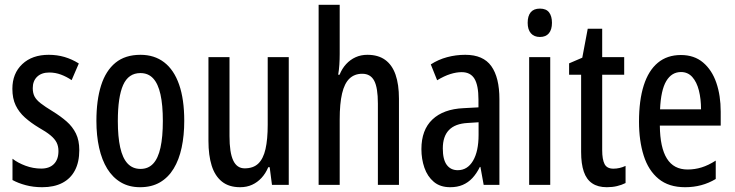

<svg xmlns="http://www.w3.org/2000/svg" viewBox="-20 -780 3099 810"><path d="M314.5 -146.5Q314.5 -96.2 296.1 -61.3Q277.8 -26.4 242.9 -8.3Q208 9.8 158.2 9.8Q120.6 9.8 88.6 1.2Q56.6 -7.3 32.7 -20.5V-110.4Q55.2 -92.8 87.6 -80.8Q120.1 -68.8 153.8 -68.8Q188.5 -68.8 207.5 -88.1Q226.6 -107.4 226.6 -142.6Q226.6 -163.1 218.8 -178.7Q210.9 -194.3 192.9 -209.2Q174.8 -224.1 143.6 -241.7Q110.4 -261.7 85.2 -284.2Q60.1 -306.6 46.1 -335.7Q32.2 -364.7 32.2 -405.3Q32.2 -470.2 74 -509.5Q115.7 -548.8 185.5 -548.8Q220.7 -548.8 252.2 -539.6Q283.7 -530.3 312.5 -512.2L282.2 -441.9Q260.7 -456.5 237.1 -465.3Q213.4 -474.1 188 -474.1Q155.3 -474.1 136.7 -456.3Q118.2 -438.5 118.2 -408.2Q118.2 -387.7 125.7 -373Q133.3 -358.4 151.9 -344Q170.4 -329.6 202.6 -310.1Q235.8 -289.6 261 -267.6Q286.1 -245.6 300.3 -216.8Q314.5 -188 314.5 -146.5Z M757.3 -270Q757.3 -208.5 746.3 -157.2Q735.4 -106 712.6 -68.6Q689.9 -31.2 654.8 -10.7Q619.6 9.8 570.8 9.8Q524.9 9.8 490.2 -10.5Q455.6 -30.8 432.6 -67.9Q409.7 -105 398.2 -156.5Q386.7 -208 386.7 -270Q386.7 -357.4 406.5 -419.7Q426.3 -481.9 467.3 -515.4Q508.3 -548.8 572.8 -548.8Q631.3 -548.8 672.6 -517.1Q713.9 -485.4 735.6 -423.3Q757.3 -361.3 757.3 -270ZM477.1 -269.5Q477.1 -203.1 487.1 -158Q497.1 -112.8 518.3 -90.1Q539.6 -67.4 572.8 -67.4Q605.5 -67.4 626.2 -89.6Q647 -111.8 657 -157Q667 -202.1 667 -270Q667 -336.9 657 -381.8Q647 -426.8 626.2 -449.2Q605.5 -471.7 572.3 -471.7Q522 -471.7 499.5 -421.4Q477.1 -371.1 477.1 -269.5Z M1198.2 -539.1V0H1127.4L1117.7 -74.7H1111.8Q1100.6 -48.3 1083.3 -29.5Q1065.9 -10.7 1043.5 -0.5Q1021 9.8 993.2 9.8Q945.8 9.8 916.3 -13.9Q886.7 -37.6 873 -81.3Q859.4 -125 859.4 -185.5V-539.1H948.2V-206.1Q948.2 -136.2 963.9 -103Q979.5 -69.8 1012.2 -69.8Q1048.8 -69.8 1069.8 -90.1Q1090.8 -110.4 1100.1 -151.1Q1109.4 -191.9 1109.4 -253.9V-539.1Z M1413.1 -759.8V-552.2Q1413.1 -528.8 1411.6 -506.8Q1410.2 -484.9 1406.7 -464.8H1412.6Q1422.9 -490.7 1440.2 -509.5Q1457.5 -528.3 1480.2 -538.6Q1502.9 -548.8 1529.8 -548.8Q1575.2 -548.8 1604.7 -527.6Q1634.3 -506.3 1648.7 -465.1Q1663.1 -423.8 1663.1 -363.3V0H1574.2V-343.3Q1574.2 -410.2 1558.6 -439.5Q1543 -468.8 1508.3 -468.8Q1475.6 -468.8 1454.3 -448.5Q1433.1 -428.2 1423.1 -385.5Q1413.1 -342.8 1413.1 -276.4V0H1324.2V-759.8Z M1942.9 -548.8Q2018.6 -548.8 2052.7 -501Q2086.9 -453.1 2086.9 -361.3V0H2020.5L2006.8 -75.7H2004.4Q1990.7 -47.9 1972.9 -28.8Q1955.1 -9.8 1932.1 0Q1909.2 9.8 1879.4 9.8Q1836.9 9.8 1810.1 -12.9Q1783.2 -35.6 1770.5 -72.3Q1757.8 -108.9 1757.8 -150.9Q1757.8 -231.9 1804.2 -275.9Q1850.6 -319.8 1935.5 -323.7L1998.5 -327.1V-360.4Q1998.5 -419.9 1981.7 -447.8Q1964.8 -475.6 1927.7 -475.6Q1905.3 -475.6 1879.6 -467.5Q1854 -459.5 1824.2 -441.4L1797.4 -508.3Q1829.1 -528.8 1866.2 -538.8Q1903.3 -548.8 1942.9 -548.8ZM1999 -264.2 1952.6 -261.2Q1899.9 -258.3 1874 -231.4Q1848.1 -204.6 1848.1 -153.8Q1848.1 -106.9 1864.7 -84.5Q1881.3 -62 1911.1 -62Q1952.1 -62 1975.6 -101.8Q1999 -141.6 1999 -210.9Z M2301.3 -539.1V0H2212.4V-539.1ZM2257.8 -743.7Q2284.2 -743.7 2296.4 -727.8Q2308.6 -711.9 2308.6 -683.6Q2308.6 -655.3 2295.7 -639.6Q2282.7 -624 2257.8 -624Q2233.4 -624 2219.7 -639.6Q2206.1 -655.3 2206.1 -683.6Q2206.1 -712.9 2219 -728.3Q2231.9 -743.7 2257.8 -743.7Z M2567.9 -68.4Q2580.6 -68.4 2593.5 -71.3Q2606.4 -74.2 2619.1 -80.1V-7.8Q2602.5 0.5 2583 5.1Q2563.5 9.8 2540 9.8Q2502.4 9.8 2478.3 -6.6Q2454.1 -22.9 2442.9 -55.9Q2431.6 -88.9 2431.6 -138.7V-464.8H2380.9V-512.7L2436.5 -536.6L2459.5 -658.7H2520.5V-539.1H2613.3V-464.8H2520.5V-146.5Q2520.5 -107.4 2530.5 -87.9Q2540.5 -68.4 2567.9 -68.4Z M2852.5 -547.9Q2908.7 -547.9 2946 -516.4Q2983.4 -484.9 3002 -430.9Q3020.5 -377 3020.5 -308.6V-250H2763.7Q2764.6 -157.2 2793.5 -111.1Q2822.3 -64.9 2880.9 -64.9Q2911.1 -64.9 2939.7 -73.7Q2968.3 -82.5 2999.5 -102.5V-24.9Q2970.2 -7.3 2938.2 1.2Q2906.2 9.8 2870.1 9.8Q2801.3 9.8 2758.3 -25.6Q2715.3 -61 2695.6 -123.5Q2675.8 -186 2675.8 -266.6Q2675.8 -356.9 2695.8 -419.7Q2715.8 -482.4 2755.1 -515.1Q2794.4 -547.9 2852.5 -547.9ZM2853 -476.1Q2813.5 -476.1 2790.8 -438Q2768.1 -399.9 2764.6 -318.8H2937.5Q2937.5 -362.3 2928.5 -398.2Q2919.4 -434.1 2900.6 -455.1Q2881.8 -476.1 2853 -476.1Z"/></svg>

Font: Open Sans Condensed Medium
Style: Regular
Weight: 500
Width: 3
Designer: Monotype Design Team
Foundry: Monotype Imaging Inc.
Version: Version 3.000